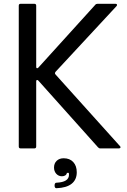

<svg xmlns="http://www.w3.org/2000/svg" viewBox="-20 -783 672 1013"><path d="M89 0Q79 0 79 -10V-753Q79 -763 89 -763H161Q171 -763 171 -753V-431Q171 -423 176 -423Q180 -423 183 -427L483 -758Q487 -763 495 -763H589Q595 -763 597 -759.5Q599 -756 595 -751L273 -404Q267 -396 273 -390L613 -12Q616 -9 616 -6Q616 -4 613.5 -2Q611 0 607 0H509Q502 0 497 -6L183 -357Q180 -361 176 -361Q171 -361 171 -353V-10Q171 0 161 0ZM268 196Q268 181 278 181Q344 178 344 139Q344 133 343 129H333Q332 137 325 142Q318 147 307 147Q289 147 277 134Q265 121 265 101Q265 79 279 65.5Q293 52 316 52Q348 52 366.5 72Q385 92 385 126Q385 165 358 186.5Q331 208 278 210Q268 210 268 196Z"/></svg>

Font: Open Sauce Two
Style: Regular
Weight: 400
Designer: Alfredo Marco Pradil
Foundry: Creative Sauce Fz LLC
Version: Version 1.477